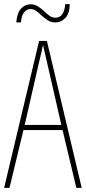

<svg xmlns="http://www.w3.org/2000/svg" viewBox="-20 -979 417 933"><path d="M351 -66 284 -347H94L26 -66H0L170 -780H208L377 -66ZM208 -678Q202 -703 198 -721Q194 -739 189 -761Q185 -739 180.5 -721.5Q176 -704 170 -678L100 -372H278ZM59 -870Q63 -917 82.5 -937.5Q102 -958 128 -958Q149 -958 164.5 -948Q180 -938 193 -925.5Q206 -913 219.5 -903Q233 -893 249 -893Q292 -893 297 -959H319Q318 -913 297.5 -891.5Q277 -870 249 -870Q228 -870 212.5 -880Q197 -890 183.5 -902.5Q170 -915 157 -925Q144 -935 128 -935Q111 -935 97.5 -919.5Q84 -904 82 -870Z"/></svg>

Font: Noto Sans Malayalam UI ExtraCondensed Thin
Style: Regular
Weight: 100
Width: 2
Designer: Jelle Bosma - Monotype Design Team
Foundry: Monotype Imaging Inc.
Version: Version 2.104; ttfautohint (v1.8.4.7-5d5b)